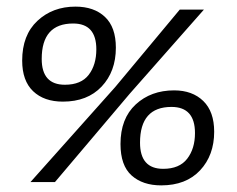

<svg xmlns="http://www.w3.org/2000/svg" viewBox="-20 -550 715 580"><path d="M170 -243Q113 -243 80 -274.5Q47 -306 47 -367Q47 -444 93 -487Q139 -530 208 -530Q264 -530 297 -499Q330 -468 330 -406Q330 -334 287 -288.5Q244 -243 170 -243ZM596 -521 372 -267 146 0H72L328 -287L523 -521ZM176 -294Q225 -294 248 -324Q271 -354 271 -401Q271 -479 201 -479Q106 -479 106 -372Q106 -294 176 -294ZM467 10Q411 10 377.5 -20Q344 -50 344 -115Q344 -192 390 -234.5Q436 -277 506 -277Q561 -277 594 -245Q627 -213 627 -152Q627 -81 584.5 -35.5Q542 10 467 10ZM473 -40Q522 -40 545.5 -70.5Q569 -101 569 -148Q569 -227 498 -227Q403 -227 403 -119Q403 -40 473 -40Z"/></svg>

Font: Zilla Slab
Style: Italic
Weight: 400
Italic angle: -6°
Designer: Typotheque.com
Foundry: Typotheque type foundry
Version: Version 1.1; 2017; ttfautohint (v1.6)